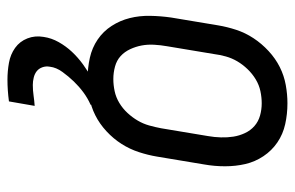

<svg xmlns="http://www.w3.org/2000/svg" viewBox="-158 -410 791 515"><g transform="rotate(90 237.5 -152.5)"><path d="M191 8Q162 8 135 2Q108 -4 86 -19Q64 -34 49.5 -56.5Q35 -79 28.5 -105Q22 -131 22.5 -159.5Q23 -188 27 -216L48 -342Q52 -366 60 -390.5Q68 -415 82.5 -437Q97 -459 117 -477.5Q137 -496 160 -507.5Q183 -519 208 -523.5Q233 -528 257 -528Q286 -528 313 -522Q340 -516 362 -501Q384 -486 399 -463.5Q414 -441 420 -415Q426 -389 426 -360.5Q426 -332 421 -304L400 -178Q396 -154 388 -129.5Q380 -105 366 -83Q352 -61 332 -42.5Q312 -24 289 -12.5Q266 -1 240.5 3.5Q215 8 191 8ZM192 -61Q208 -61 224.5 -64.5Q241 -68 256 -77Q271 -86 283 -99Q295 -112 303.5 -126.5Q312 -141 316.5 -157Q321 -173 324 -189L345 -315Q348 -332 348.5 -349.5Q349 -367 346.5 -383Q344 -399 337 -414Q330 -429 318 -439.5Q306 -450 290 -454.5Q274 -459 257 -459Q241 -459 224.5 -455.5Q208 -452 193 -443Q178 -434 165.5 -421Q153 -408 144.5 -393.5Q136 -379 131.5 -363Q127 -347 125 -331L104 -205Q101 -188 100 -170.5Q99 -153 102 -137Q105 -121 112 -106Q119 -91 130.5 -80.5Q142 -70 158.5 -65.5Q175 -61 192 -61ZM194 223Q171 223 148.5 219Q126 215 108.5 202.5Q91 190 83 169.5Q75 149 79 126Q82 105 93 85.5Q104 66 119 50Q134 34 152.5 20.5Q171 7 190 -3L201 -8H262L261 0Q243 8 227.5 19.5Q212 31 198.5 45Q185 59 173 75.5Q161 92 159 109Q157 120 160.5 129.5Q164 139 171 144.5Q178 150 188 152.5Q198 155 208 155Q222 155 236 153Q250 151 264 150L252 219Q237 221 222.5 222Q208 223 194 223Z"/></g></svg>

Font: Iosevka QP
Style: Italic
Weight: 400
Italic angle: -9°
Designer: Belleve Invis
Foundry: Belleve Invis
Version: Version 20.0.0; ttfautohint (v1.8.4)